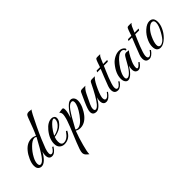

<svg xmlns="http://www.w3.org/2000/svg" viewBox="2 -1400 2498 2498"><g transform="rotate(-45 1251.5 -151.0)"><path d="M295 0Q237 0 237 -74Q237 -106 248 -134Q173 -2 104 -2Q100 -2 96 -2.5Q92 -3 87 -4Q37 -18 37 -80Q37 -126 62 -182Q74 -209 88.5 -233.5Q103 -258 121 -279Q184 -355 265 -355Q301 -355 332 -337Q349 -370 372.5 -429.5Q396 -489 427 -574Q439 -607 452 -617Q467 -627 492 -626L513 -623Q520 -622 525 -621.5Q530 -621 534 -622Q524 -611 497 -560.5Q470 -510 427 -419Q383 -327 352.5 -255Q322 -183 304 -133Q289 -91 289 -60Q289 -26 312 -26Q342 -26 376 -81L380 -86L396 -78L392 -73Q346 0 295 0ZM114 -30Q147 -30 194 -95Q244 -166 327 -321Q315 -333 298 -333Q257 -333 202 -278Q150 -227 115 -161Q87 -109 87 -70Q87 -30 114 -30Z M520 4Q481 4 453 -21Q438 -35 431.5 -53.5Q425 -72 425 -96Q425 -188 501 -279Q565 -356 634 -356Q657 -356 673 -344Q690 -330 690 -308Q690 -253 617 -198Q594 -181 556 -168Q514 -154 495 -154Q481 -120 481 -82Q481 -17 529 -17Q592 -17 647 -99L651 -105L668 -98L665 -92Q640 -42 602 -19Q564 4 520 4ZM501 -171Q518 -171 548 -182Q565 -189 580.5 -197Q596 -205 608 -215Q663 -261 663 -312Q663 -334 647 -334Q619 -334 562 -265Q533 -230 501 -171Z M655 324Q648 319 640 311.5Q632 304 621 294Q600 273 600 244Q600 223 612 186Q622 157 644.5 99Q667 41 704 -46Q715 -72 729 -107.5Q743 -143 759 -189Q763 -200 767 -214.5Q771 -229 775 -248Q777 -259 778.5 -268.5Q780 -278 780 -285Q780 -320 758 -335L807 -343Q815 -344 820 -344Q825 -344 826 -344Q843 -344 843 -309Q843 -260 815 -182Q919 -352 981 -352Q1011 -352 1029 -327Q1044 -306 1044 -274Q1044 -230 1020 -174Q994 -117 960 -76Q895 1 814 1Q777 1 746 -18Q727 30 711.5 79.5Q696 129 682 181Q653 285 655 324ZM786 -21Q848 -21 924 -127Q998 -230 998 -292Q998 -324 971 -324Q933 -324 887 -260Q862 -224 828.5 -167Q795 -110 754 -33Q766 -21 786 -21Z M1112 -1Q1048 -1 1048 -61Q1048 -82 1060 -117.5Q1072 -153 1094 -202L1149 -323Q1158 -344 1188 -344H1248Q1213 -318 1184 -260Q1173 -238 1157.5 -205.5Q1142 -173 1122 -131Q1103 -92 1103 -61Q1103 -29 1125 -29Q1149 -29 1182 -67Q1237 -131 1330 -323Q1341 -344 1368 -344H1422Q1389 -317 1353 -245Q1303 -144 1293 -91Q1292 -85 1291.5 -80Q1291 -75 1291 -70Q1291 -31 1318 -31Q1347 -31 1386 -88L1401 -81Q1347 -1 1294 -1Q1238 -1 1238 -72Q1238 -99 1248 -129Q1174 -1 1112 -1Z M1508 0Q1443 0 1443 -71Q1443 -85 1445.5 -100Q1448 -115 1454 -130Q1507 -270 1544 -358H1479L1491 -380H1553L1577 -450Q1590 -487 1599 -494Q1606 -499 1631 -499L1674 -498Q1654 -481 1644 -457L1611 -380H1687L1675 -358H1602Q1595 -342 1588.5 -326Q1582 -310 1574 -293Q1553 -247 1538 -206Q1520 -159 1509.5 -125Q1499 -91 1497 -71Q1493 -22 1523 -22Q1551 -22 1591 -82L1603 -68Q1555 0 1508 0Z M1880 2Q1858 2 1844 -11Q1824 -28 1824 -68Q1824 -94 1833 -127Q1799 -70 1762 -34Q1724 1 1694 1Q1668 1 1653 -22Q1637 -44 1637 -83Q1637 -178 1722 -279Q1736 -296 1754 -310Q1772 -324 1793 -335Q1836 -357 1876 -357Q1925 -357 1954 -325Q1961 -318 1961 -309Q1961 -292 1943 -296Q1933 -332 1896 -332Q1854 -332 1797 -273Q1777 -251 1759 -227.5Q1741 -204 1725 -178Q1682 -106 1682 -61Q1682 -27 1708 -27Q1737 -27 1775 -71Q1796 -95 1818 -130Q1840 -165 1864 -211Q1874 -230 1882 -242Q1890 -254 1895 -260Q1911 -276 1933 -275L1953 -272Q1966 -269 1975 -271Q1966 -262 1953.5 -242.5Q1941 -223 1925 -192Q1908 -159 1897 -132Q1886 -105 1882 -84Q1880 -74 1879 -65.5Q1878 -57 1878 -50Q1878 -24 1892 -24Q1912 -24 1947 -68L1951 -73L1965 -64L1961 -58Q1920 2 1880 2Z M2085 0Q2020 0 2020 -71Q2020 -85 2022.5 -100Q2025 -115 2031 -130Q2084 -270 2121 -358H2056L2068 -380H2130L2154 -450Q2167 -487 2176 -494Q2183 -499 2208 -499L2251 -498Q2231 -481 2221 -457L2188 -380H2264L2252 -358H2179Q2172 -342 2165.5 -326Q2159 -310 2151 -293Q2130 -247 2115 -206Q2097 -159 2086.5 -125Q2076 -91 2074 -71Q2070 -22 2100 -22Q2128 -22 2168 -82L2180 -68Q2132 0 2085 0Z M2294 0Q2221 0 2221 -89Q2221 -133 2242 -182Q2272 -253 2327 -302Q2381 -350 2429 -350Q2503 -350 2503 -263Q2503 -218 2481 -168Q2455 -108 2406 -59Q2345 0 2294 0ZM2310 -22Q2333 -22 2359 -41Q2392 -65 2434 -141Q2480 -223 2480 -273Q2480 -318 2442 -318Q2412 -318 2374 -280Q2337 -243 2311 -186Q2276 -111 2276 -66Q2276 -22 2310 -22Z"/></g></svg>

Font: Carattere
Style: Regular
Weight: 400
Designer: Robert E. Leuschke
Foundry: Robert E. Leuschke
Version: Version 1.010; ttfautohint (v1.8.3)